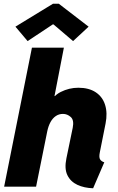

<svg xmlns="http://www.w3.org/2000/svg" viewBox="-20 -1010 640 1039"><path d="M483.9 8.8Q435.5 7.3 398.7 -9.8Q361.8 -26.9 344.7 -62Q327.6 -97.2 339.4 -153.3L373.5 -318.4Q381.8 -359.9 363 -376.7Q344.2 -393.6 320.8 -393.6Q298.8 -393.6 281.7 -381.8Q264.6 -370.1 253.2 -349.1Q241.7 -328.1 235.8 -299.8L175.3 0H2.4L152.8 -752H325.7L274.9 -490.2H287.6L239.7 -432.6Q262.7 -489.3 308.3 -512.2Q354 -535.2 403.8 -535.2Q461.4 -535.2 498.3 -510.5Q535.2 -485.8 548.8 -442.1Q562.5 -398.4 551.3 -341.8L520 -184.6Q514.6 -157.7 522.2 -146.7Q529.8 -135.7 544.4 -131.8ZM129.4 -787.6 63.5 -865.7 266.6 -989.7H298.3L459.5 -865.7L375.5 -787.6L269.5 -877.9H265.6Z"/></svg>

Font: Reddit Sans Black
Style: Italic
Weight: 900
Italic angle: -11.25°
Designer: Stephen Hutchings
Version: Version 1.013